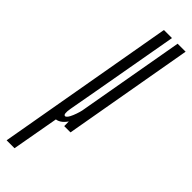

<svg xmlns="http://www.w3.org/2000/svg" viewBox="-348 -606 832 832"><g transform="rotate(45 68.5 -190.0)"><path d="M-70 220H-21.5L26.5 -48.5L74 -600ZM63 0H101.5L207 -600H158L62.5 -58.5ZM123.5 -600H74.5L5 -206.5Q-11 -113.5 -21.8 -54Q-32.5 5.5 10 5.5Q40 5.5 63.2 -29Q86.5 -63.5 94 -106.5L74 -120.5Q69 -90.5 57 -61.8Q45 -33 35 -33Q22.5 -33 29.5 -72.5Q36.5 -112 53 -203Z"/></g></svg>

Font: Anybody UltraCondensed Light
Style: Italic
Weight: 300
Width: 1
Italic angle: -10°
Version: Version 1.113;gftools[0.9.25]